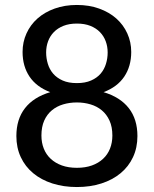

<svg xmlns="http://www.w3.org/2000/svg" viewBox="-20 -746 620 774"><path d="M290 -69.5Q324 -69.5 350.5 -79Q377 -88.5 395.5 -105.8Q414 -123 423.5 -147Q433 -171 433 -199.5Q433 -234.5 421.5 -259.8Q410 -285 390.5 -301.2Q371 -317.5 345 -325.2Q319 -333 290 -333Q260.5 -333 234.5 -325.2Q208.5 -317.5 189 -301.2Q169.5 -285 158.2 -259.8Q147 -234.5 147 -199.5Q147 -171 156.5 -147Q166 -123 184.5 -105.8Q203 -88.5 229.5 -79Q256 -69.5 290 -69.5ZM290 -651Q259 -651 235.8 -641.8Q212.5 -632.5 197 -616.5Q181.5 -600.5 173.8 -579.5Q166 -558.5 166 -534.5Q166 -511 172.8 -488.8Q179.5 -466.5 194.2 -449.2Q209 -432 232.5 -421.5Q256 -411 290 -411Q323.5 -411 347.2 -421.5Q371 -432 385.8 -449.2Q400.5 -466.5 407.2 -488.8Q414 -511 414 -534.5Q414 -558.5 406.2 -579.5Q398.5 -600.5 383 -616.5Q367.5 -632.5 344.2 -641.8Q321 -651 290 -651ZM397.5 -374.5Q464.5 -354.5 499.2 -310Q534 -265.5 534 -197.5Q534 -150.5 516.2 -112.5Q498.5 -74.5 466.2 -47.8Q434 -21 389 -6.5Q344 8 290 8Q236 8 191 -6.5Q146 -21 113.8 -47.8Q81.5 -74.5 63.8 -112.5Q46 -150.5 46 -197.5Q46 -265.5 80.8 -310Q115.5 -354.5 182.5 -374.5Q127 -395.5 99 -437.2Q71 -479 71 -536.5Q71 -576.5 86.8 -611.2Q102.5 -646 131.2 -671.5Q160 -697 200.5 -711.5Q241 -726 290 -726Q339 -726 379.5 -711.5Q420 -697 448.8 -671.5Q477.5 -646 493.2 -611.2Q509 -576.5 509 -536.5Q509 -479 481 -437.2Q453 -395.5 397.5 -374.5Z"/></svg>

Font: Lato 2
Style: Regular
Weight: 500
Designer: Lukasz Dziedzic with Adam Twardoch and Botio Nikoltchev
Foundry: tyPoland Lukasz Dziedzic
Version: Version 2.015; 2015-08-06; http://www.latofonts.com/